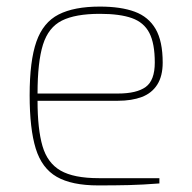

<svg xmlns="http://www.w3.org/2000/svg" viewBox="-20 -557 584 583"><path d="M278 6Q198 6 152.5 -20Q107 -46 88.5 -106Q70 -166 70 -268Q70 -372 90.5 -430.5Q111 -489 158 -513Q205 -537 283 -537Q347 -537 389 -521.5Q431 -506 452.5 -469Q474 -432 474 -367Q474 -326 457.5 -300Q441 -274 410.5 -262.5Q380 -251 338 -251H94Q94 -165 109 -113.5Q124 -62 164 -39Q204 -16 280 -16H464V0Q413 4 371.5 5Q330 6 278 6ZM94 -273H338Q395 -273 422.5 -293Q450 -313 450 -367Q450 -425 433.5 -457Q417 -489 380.5 -502Q344 -515 283 -515Q209 -515 168 -494.5Q127 -474 110.5 -421.5Q94 -369 94 -273Z"/></svg>

Font: Exo Thin Thin
Style: Regular
Weight: 250
Version: Version 2.000